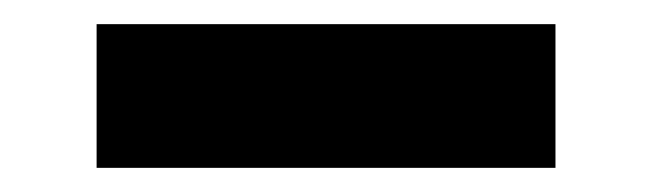

<svg xmlns="http://www.w3.org/2000/svg" viewBox="-20 -698 540 159"><path d="M440 -559H60V-678H440Z"/></svg>

Font: Work Sans ExtraBold
Style: Regular
Weight: 800
Designer: Wei Huang
Foundry: Wei Huang
Version: Version 1.500